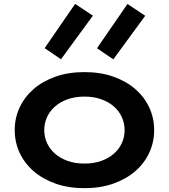

<svg xmlns="http://www.w3.org/2000/svg" viewBox="-20 -957 868 987"><path d="M55.7 -288.1Q55.7 -350.1 80.8 -404.3Q106 -458.5 152.6 -499Q199.2 -539.6 265.4 -563Q331.5 -586.4 414.1 -586.4Q496.6 -586.4 562.7 -563Q628.9 -539.6 675.5 -499Q722.2 -458.5 747.3 -404.3Q772.5 -350.1 772.5 -288.1Q772.5 -226.1 747.3 -171.9Q722.2 -117.7 675.5 -77.1Q628.9 -36.6 562.7 -13.2Q496.6 10.3 414.1 10.3Q331.5 10.3 265.4 -13.2Q199.2 -36.6 152.6 -77.1Q106 -117.7 80.8 -171.9Q55.7 -226.1 55.7 -288.1ZM207.5 -288.1Q207.5 -253.4 221.4 -222.4Q235.4 -191.4 262 -167.7Q288.6 -144 326.9 -130.1Q365.2 -116.2 414.1 -116.2Q462.9 -116.2 501.2 -130.1Q539.6 -144 566.2 -167.7Q592.8 -191.4 606.7 -222.4Q620.6 -253.4 620.6 -288.1Q620.6 -322.8 606.7 -354Q592.8 -385.3 566.2 -408.9Q539.6 -432.6 501.2 -446.5Q462.9 -460.4 414.1 -460.4Q365.2 -460.4 326.9 -446.5Q288.6 -432.6 262 -408.9Q235.4 -385.3 221.4 -354Q207.5 -322.8 207.5 -288.1ZM209.5 -709.5 366.2 -937 457.5 -876.5 293.5 -652.3ZM478.5 -709 635.3 -936.5 726.6 -876 562.5 -651.9Z"/></svg>

Font: Krona One
Style: Regular
Weight: 400
Version: Version 1.003